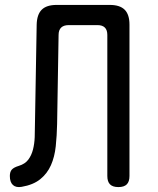

<svg xmlns="http://www.w3.org/2000/svg" viewBox="-20 -750 640 780"><path d="M129 -650Q130 -691 149.5 -710.5Q169 -730 210 -730H426Q467 -730 486.5 -710.5Q506 -691 506 -650V-35Q506 -12 495 -1Q484 10 461 10Q438 10 427 -1Q416 -12 416 -35V-608Q416 -628 406 -638Q396 -648 376 -648H259Q239 -648 228.5 -638Q218 -628 218 -608L212 -246Q211 -199 206.5 -156Q202 -113 187 -79Q172 -45 143.5 -22Q115 1 68 9Q45 13 32.5 1.5Q20 -10 20 -35Q20 -52 28 -61Q36 -70 56 -76Q82 -84 95 -101.5Q108 -119 114 -142.5Q120 -166 121 -193Q122 -220 122 -246Z"/></svg>

Font: Maple Mono Normal
Style: Regular
Weight: 400
Monospace: yes
Designer: subframe7536
Version: Version 7.000